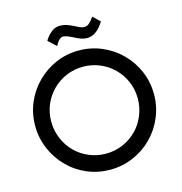

<svg xmlns="http://www.w3.org/2000/svg" viewBox="-119 -929 985 1041"><g transform="rotate(-15 373.5 -408.5)"><path d="M138 -93Q92 -139 66 -200.5Q40 -262 40 -330Q40 -398 65.5 -458.5Q91 -519 138 -566Q184 -612 244.5 -638Q305 -664 373 -664Q441 -664 502 -638Q563 -612 609 -566Q655 -520 681 -459Q707 -398 707 -330Q707 -262 681 -200.5Q655 -139 609 -93Q563 -47 502 -21Q441 5 373 5Q305 5 244.5 -20.5Q184 -46 138 -93ZM201 -502Q167 -468 148.5 -423.5Q130 -379 130 -330Q130 -280 149 -234.5Q168 -189 201 -156Q235 -122 279.5 -103.5Q324 -85 373 -85Q422 -85 466.5 -103.5Q511 -122 545 -156Q578 -189 597 -234.5Q616 -280 616 -330Q616 -379 597.5 -423.5Q579 -468 545 -502Q511 -536 466.5 -554.5Q422 -573 373 -573Q324 -573 279.5 -554.5Q235 -536 201 -502ZM531 -785Q509 -750 486 -733.5Q463 -717 436 -717Q419 -717 402.5 -723Q386 -729 365 -740Q347 -749 335 -753.5Q323 -758 311 -759Q291 -759 272 -726L268 -717L223 -758Q234 -778 250 -793Q276 -820 310 -820Q330 -820 347.5 -814Q365 -808 391 -795Q410 -785 420.5 -781.5Q431 -778 440 -779Q454 -780 465 -790Q476 -800 492 -822Z"/></g></svg>

Font: Sulphur Point
Style: Bold
Weight: 700
Designer: Noponies / Dale Sattler
Foundry: Noponies
Version: Version 1.000; ttfautohint (v1.8)